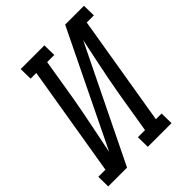

<svg xmlns="http://www.w3.org/2000/svg" viewBox="-233 -855 974 974"><g transform="rotate(-45 254.5 -367.5)"><path d="M-26 0 -27 -70H24L123 -665H82L81 -735H251L252 -665H201L164 -441Q150 -361 133.5 -281Q117 -201 101 -120L400 -735H535L536 -665H485L386 -70H427L428 0H258L257 -70H308L345 -294Q359 -374 375.5 -454Q392 -534 409 -615L109 0Z"/></g></svg>

Font: Iosevka Curly Slab
Style: Italic
Weight: 400
Italic angle: -9°
Monospace: yes
Designer: Belleve Invis
Foundry: Belleve Invis
Version: Version 22.1.2; ttfautohint (v1.8.4)